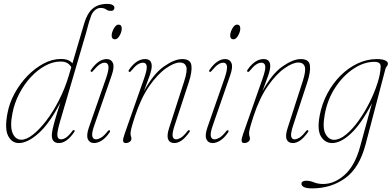

<svg xmlns="http://www.w3.org/2000/svg" viewBox="-20 -742 2052 1006"><path d="M368.5 -49.5Q329 7.5 289 7.5Q251.5 7.5 251.5 -33Q251.5 -44 255.2 -62.5Q259 -81 268.5 -114.5Q278 -148 296.5 -205Q240 -95.5 182.5 -44Q125 7.5 78.5 7.5Q42 7.5 22.8 -29.8Q3.5 -67 19 -148Q29 -202.5 57 -253.5Q85 -304.5 124.2 -344.8Q163.5 -385 208.5 -409Q253.5 -433 298.5 -433Q323 -433 337.5 -426.5Q352 -420 359.5 -410L421 -618.5Q436 -671 464.8 -696.2Q493.5 -721.5 542 -721.5Q560.5 -721.5 570 -715.8Q579.5 -710 579.5 -701.5Q579.5 -695 575.2 -690Q571 -685 561 -685Q546 -685 535.5 -692.8Q525 -700.5 506.5 -700.5Q489.5 -700.5 474.5 -686Q459.5 -671.5 453.5 -647Q446 -627.5 442 -610.8Q438 -594 431.5 -571.5L293.5 -101.5Q279 -52 280.5 -32Q282 -12 300 -12Q311 -12 325 -20.5Q339 -29 359 -55.5Q364 -63 369.5 -59.5Q373.5 -56.5 368.5 -49.5ZM45 -147.5Q31.5 -79.5 46 -44.8Q60.5 -10 92.5 -10Q118.5 -10 152.5 -36.5Q186.5 -63 222.2 -109.5Q258 -156 289.2 -217.2Q320.5 -278.5 341 -347.5L353.5 -390Q346.5 -403 333.2 -411.2Q320 -419.5 296.5 -419.5Q257.5 -419.5 217.5 -398Q177.5 -376.5 142.2 -338.8Q107 -301 81.2 -251.8Q55.5 -202.5 45 -147.5Z M582.5 -536Q565 -536 565 -556.5Q565 -566 570 -579.2Q575 -592.5 583.2 -602.8Q591.5 -613 601 -613Q618 -613 618 -592.5Q618 -576 607 -556Q596 -536 582.5 -536ZM474 -85Q460 -45.5 463.5 -28.8Q467 -12 483 -12Q494 -12 509 -20.5Q524 -29 544 -54Q550 -62 555 -59Q559 -55.5 553.5 -47Q533.5 -18.5 512.8 -5.5Q492 7.5 473 7.5Q449.5 7.5 440.5 -12.5Q431.5 -32.5 445.5 -73.5L535.5 -331.5Q551 -376.5 548.2 -395Q545.5 -413.5 528.5 -413.5Q516 -413.5 502 -404.2Q488 -395 467.5 -370.5Q461.5 -363 457 -366Q452 -369.5 458 -377.5Q496.5 -432.5 539 -432.5Q562.5 -432.5 571.5 -412.2Q580.5 -392 565.5 -348.5Z M656 -366Q651 -369 657 -378Q695.5 -432.5 740 -432.5Q775 -432.5 775 -395.5Q775 -377 763.5 -344Q752 -311 734 -264Q783.5 -355 839 -393.8Q894.5 -432.5 935 -432.5Q978 -432.5 982.8 -399.8Q987.5 -367 969 -310.5L896 -88Q881.5 -44.5 884.5 -28.2Q887.5 -12 903 -12Q913.5 -12 927.8 -20.5Q942 -29 962.5 -55Q968.5 -62.5 972.5 -59.5Q977 -55.5 972 -49Q950 -18.5 931 -5.5Q912 7.5 893 7.5Q869 7.5 861 -12Q853 -31.5 866 -71L945.5 -317.5Q963.5 -373.5 955.5 -394Q947.5 -414.5 922 -414.5Q893 -414.5 849.8 -384.2Q806.5 -354 762.8 -291.8Q719 -229.5 687.5 -133.5Q671.5 -84 667.8 -67.8Q664 -51.5 664 -43.5Q664 -34.5 666.2 -28.5Q668.5 -22.5 668.5 -14.5Q668.5 -5.5 659.5 1Q650.5 7.5 639.5 7.5Q626.5 7.5 625 -3.2Q623.5 -14 633 -40.5L734.5 -329.5Q751.5 -377.5 748.8 -395.5Q746 -413.5 729 -413.5Q715.5 -413.5 700.8 -403.8Q686 -394 668 -371.5Q661 -362.5 656 -366Z M1203.5 -536Q1186 -536 1186 -556.5Q1186 -566 1191 -579.2Q1196 -592.5 1204.2 -602.8Q1212.5 -613 1222 -613Q1239 -613 1239 -592.5Q1239 -576 1228 -556Q1217 -536 1203.5 -536ZM1095 -85Q1081 -45.5 1084.5 -28.8Q1088 -12 1104 -12Q1115 -12 1130 -20.5Q1145 -29 1165 -54Q1171 -62 1176 -59Q1180 -55.5 1174.5 -47Q1154.5 -18.5 1133.8 -5.5Q1113 7.5 1094 7.5Q1070.5 7.5 1061.5 -12.5Q1052.5 -32.5 1066.5 -73.5L1156.5 -331.5Q1172 -376.5 1169.2 -395Q1166.5 -413.5 1149.5 -413.5Q1137 -413.5 1123 -404.2Q1109 -395 1088.5 -370.5Q1082.5 -363 1078 -366Q1073 -369.5 1079 -377.5Q1117.5 -432.5 1160 -432.5Q1183.5 -432.5 1192.5 -412.2Q1201.5 -392 1186.5 -348.5Z M1277 -366Q1272 -369 1278 -378Q1316.5 -432.5 1361 -432.5Q1396 -432.5 1396 -395.5Q1396 -377 1384.5 -344Q1373 -311 1355 -264Q1404.5 -355 1460 -393.8Q1515.5 -432.5 1556 -432.5Q1599 -432.5 1603.8 -399.8Q1608.5 -367 1590 -310.5L1517 -88Q1502.5 -44.5 1505.5 -28.2Q1508.5 -12 1524 -12Q1534.5 -12 1548.8 -20.5Q1563 -29 1583.5 -55Q1589.5 -62.5 1593.5 -59.5Q1598 -55.5 1593 -49Q1571 -18.5 1552 -5.5Q1533 7.5 1514 7.5Q1490 7.5 1482 -12Q1474 -31.5 1487 -71L1566.5 -317.5Q1584.5 -373.5 1576.5 -394Q1568.5 -414.5 1543 -414.5Q1514 -414.5 1470.8 -384.2Q1427.5 -354 1383.8 -291.8Q1340 -229.5 1308.5 -133.5Q1292.5 -84 1288.8 -67.8Q1285 -51.5 1285 -43.5Q1285 -34.5 1287.2 -28.5Q1289.5 -22.5 1289.5 -14.5Q1289.5 -5.5 1280.5 1Q1271.5 7.5 1260.5 7.5Q1247.5 7.5 1246 -3.2Q1244.5 -14 1254 -40.5L1355.5 -329.5Q1372.5 -377.5 1369.8 -395.5Q1367 -413.5 1350 -413.5Q1336.5 -413.5 1321.8 -403.8Q1307 -394 1289 -371.5Q1282 -362.5 1277 -366Z M1895.5 14.5Q1863 138 1788.8 191.5Q1714.5 245 1615.5 245Q1585 245 1572.2 238Q1559.5 231 1559.5 221.5Q1559.5 205 1584.5 205Q1604.5 205 1625.2 213.5Q1646 222 1673.5 222Q1732.5 222 1786 174Q1839.5 126 1866.5 27.5L1929 -201Q1873 -93 1819.2 -42.8Q1765.5 7.5 1720 7.5Q1683 7.5 1661.8 -27Q1640.5 -61.5 1655.5 -139Q1667 -199 1695.2 -252Q1723.5 -305 1764.2 -345.8Q1805 -386.5 1853.8 -409.5Q1902.5 -432.5 1955 -432.5Q1981.5 -432.5 1997 -426Q2012.5 -419.5 2012.5 -408.5Q2012.5 -400.5 2007 -394.5Q2001.5 -388.5 1999.5 -381ZM1681.5 -142Q1668.5 -71.5 1685.5 -40.5Q1702.5 -9.5 1730 -9.5Q1759.5 -9.5 1792.8 -36.8Q1826 -64 1857.8 -108Q1889.5 -152 1915.5 -203.8Q1941.5 -255.5 1957.5 -305.2Q1973.5 -355 1974.5 -392.5Q1975.5 -418 1941.5 -418Q1887 -418 1832.8 -382.2Q1778.5 -346.5 1737.2 -284.2Q1696 -222 1681.5 -142Z"/></svg>

Font: Fraunces 144pt S050 Thin
Style: Italic
Weight: 100
Italic angle: -16°
Version: Version 1.000; ttfautohint (v1.8.3)